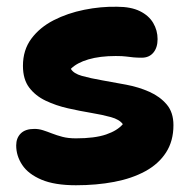

<svg xmlns="http://www.w3.org/2000/svg" viewBox="-20 -539 567 569"><path d="M205 10Q142 10 103 -6.5Q64 -23 46 -50Q28 -77 28 -108Q28 -130 41.5 -143.5Q55 -157 82 -157Q95 -157 107.5 -153Q120 -149 134 -143.5Q148 -138 165 -133.5Q182 -129 205 -129Q261 -129 294.5 -140.5Q328 -152 344 -171Q334 -185 308.5 -192Q283 -199 250 -204.5Q217 -210 181.5 -218Q146 -226 115.5 -240.5Q85 -255 66.5 -279.5Q48 -304 48 -344Q48 -391 73 -424.5Q98 -458 139 -479Q180 -500 229.5 -510Q279 -520 327 -519Q368 -519 394.5 -506Q421 -493 434 -471Q447 -449 447 -423Q447 -398 434.5 -383Q422 -368 400 -368Q386 -368 375.5 -369Q365 -370 354 -371.5Q343 -373 323 -373Q276 -373 242 -363Q208 -353 190 -335Q198 -321 223 -314Q248 -307 282.5 -301Q317 -295 354 -288Q391 -281 422.5 -267Q454 -253 474 -229.5Q494 -206 494 -168Q494 -121 472 -87Q450 -53 410.5 -31.5Q371 -10 318.5 0Q266 10 205 10Z"/></svg>

Font: Shantell Sans Light
Style: Bold
Weight: 700
Version: Version 1.011;[c5ecc13dd]